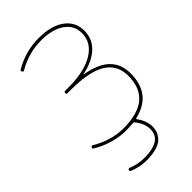

<svg xmlns="http://www.w3.org/2000/svg" viewBox="-286 -825 1131 1131"><g transform="rotate(-45 279.5 -260.0)"><path d="M51 -51Q42 -56 48 -65Q53 -73 62 -68Q104 -41 156.5 -25.5Q209 -10 258 -10Q379 -10 438.5 -59.5Q498 -109 498 -210Q498 -301 425 -345.5Q352 -390 203 -390H173Q163 -390 163 -400Q163 -410 173 -410H203Q332 -410 407.5 -455.5Q483 -501 483 -580Q483 -645 429 -682.5Q375 -720 283 -720Q178 -720 86 -666Q78 -661 73 -670Q67 -679 76 -684Q172 -740 283 -740Q385 -740 444 -697Q503 -654 503 -580Q503 -513 455.5 -467.5Q408 -422 321 -403Q319 -403 319 -401Q319 -400 321 -400Q518 -367 518 -210Q518 -38 356 0Q349 2 353 8Q388 55 388 105Q388 124 382 141.5Q376 159 360 178Q344 197 309 208.5Q274 220 223 220Q167 220 113 198Q104 194 108 185Q111 176 121 180Q169 200 223 200Q368 200 368 105Q368 57 330 11Q325 5 317 7Q290 10 258 10Q207 10 151.5 -6.5Q96 -23 51 -51Z"/></g></svg>

Font: Rounded Mplus 1c Thin
Style: Regular
Weight: 250
Version: Version 1.059.20150529